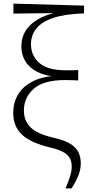

<svg xmlns="http://www.w3.org/2000/svg" viewBox="-20 -820 509 1060"><path d="M342 220Q358 182 367 153Q376 124 376 99Q376 77 368 58Q360 39 334.5 22.5Q309 6 256 -6Q148 -32 100.5 -77.5Q53 -123 53 -199Q53 -252 79 -297Q105 -342 160 -370.5Q215 -399 301 -402L300 -395Q231 -400 186 -423Q141 -446 119.5 -482.5Q98 -519 98 -562Q98 -642 157.5 -691Q217 -740 314 -755L306 -741V-748L54 -745V-800L444 -789V-746Q338 -743 273.5 -721Q209 -699 180 -662Q151 -625 151 -576Q151 -513 197 -472.5Q243 -432 342 -432Q354 -432 375 -432Q396 -432 412 -433V-376Q391 -377 371.5 -377.5Q352 -378 339 -378Q221 -378 166.5 -330Q112 -282 112 -210Q112 -152 149.5 -116Q187 -80 278 -59Q340 -45 371.5 -24Q403 -3 414.5 23.5Q426 50 426 82Q426 115 413.5 147Q401 179 375 220Z"/></svg>

Font: Early Summer Mincho VF
Style: Regular
Weight: 250
Designer: GuiWonder
Version: Version 1.002